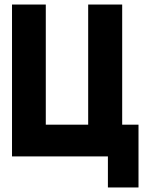

<svg xmlns="http://www.w3.org/2000/svg" viewBox="-20 -690 640 847"><path d="M33 0H456V137H591V-140H519V-670H369V-140H182V-670H33Z"/></svg>

Font: LT Wave Mono Black
Style: Regular
Weight: 900
Designer: Daniel Lyons
Version: Version 2.5 (Glyphs App)